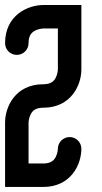

<svg xmlns="http://www.w3.org/2000/svg" viewBox="-20 -737 404 757"><path d="M150.4 0.1C260.8 0.1 300.8 -89.8 300.8 -150.3C300.8 -175.9 280.1 -196.6 254.5 -196.6C228.9 -196.6 208.2 -175.9 208.2 -150.3C208.2 -150.1 207.6 -133.9 200.1 -118.9C194 -106.6 182.7 -92.4 150.4 -92.4H92.6V-254.4C92.6 -254.6 93.2 -270.8 100.7 -285.8C106.8 -298.1 118.1 -312.3 150.4 -312.3C260.7 -312.3 300.8 -402.2 300.8 -462.7V-717.2H150.4C89.9 -717.2 0 -677.1 0 -566.8C0 -541.2 20.7 -520.6 46.3 -520.6C71.9 -520.6 92.6 -541.3 92.6 -566.9C92.6 -598.2 105.7 -609.4 117.2 -615.6C133 -624.2 150.7 -624.7 150.4 -624.7H208.2V-462.7C208.2 -462.5 207.6 -446.3 200.1 -431.3C194 -419 182.7 -404.8 150.4 -404.8C40.1 -404.8 0 -314.9 0 -254.4V0.1Z"/></svg>

Font: Cactron
Style: Regular
Weight: 400
Version: Version 1.0